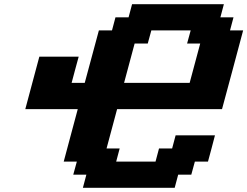

<svg xmlns="http://www.w3.org/2000/svg" viewBox="-20 -895 1179 915"><path d="M375 0H812.5L829.1 -62.5H891.6L908.7 -125H971.2Q977.1 -145.5 988 -187.3Q999 -229 1004.4 -250H816.9L800.3 -187.5H737.8L721.2 -125H533.7L550.3 -187.5H487.8L538.1 -375H1038.1Q1055.2 -437.5 1088.6 -562.5Q1122.1 -687.5 1138.7 -750H1076.2L1092.8 -812.5H1030.3L1046.9 -875H609.4L592.8 -812.5H530.3L513.7 -750H451.2Q439.9 -708.5 417.5 -625Q395 -541.5 383.8 -500H321.3Q326.7 -520.5 337.9 -562.3Q349.1 -604 355 -625H167.5Q156.2 -583.5 134 -500Q111.8 -416.5 100.6 -375H350.6Q339.4 -333 317.1 -250Q294.9 -167 283.7 -125H346.2L329.1 -62.5H391.6ZM883.8 -500H571.3L621.6 -687.5H684.1L701.2 -750H888.7L871.6 -687.5H934.1Z"/></svg>

Font: Faithful 32x
Style: SemiboldOblique
Weight: 400
Foundry: Faithful Resource Pack
Version: Version 1.0; January 27, 2023